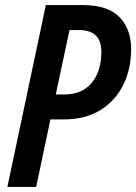

<svg xmlns="http://www.w3.org/2000/svg" viewBox="-20 -734 535 754"><path d="M9 0 160 -714H305Q404 -714 449.5 -666.5Q495 -619 495 -541Q495 -463 464 -400.5Q433 -338 374 -301.5Q315 -265 229 -265H178L122 0ZM233 -363Q302 -363 340 -408.5Q378 -454 378 -531Q378 -616 290 -616H253L199 -363Z"/></svg>

Font: Noto Sans Condensed SemiBold
Style: Italic
Weight: 600
Width: 3
Italic angle: -12°
Designer: Monotype Design Team
Foundry: Monotype Imaging Inc.
Version: Version 2.013; ttfautohint (v1.8.4.7-5d5b)